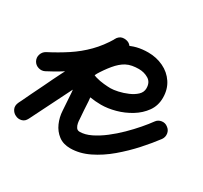

<svg xmlns="http://www.w3.org/2000/svg" viewBox="-136 -783 1076 1019"><g transform="rotate(30 402.5 -273.5)"><path d="M31 -328Q91 -359 142 -392.5Q193 -426 236 -469.5Q279 -513 314 -572Q326 -594 345.5 -597Q365 -600 382 -592Q398 -583 406 -565Q414 -547 403 -525Q334 -388 266 -251Q198 -114 129 23Q118 45 98.5 49.5Q79 54 62 45Q45 37 36.5 19Q28 1 39 -22Q56 -58 73.5 -94.5Q91 -131 109 -167Q134 -220 160.5 -272.5Q187 -325 216 -376Q249 -436 287.5 -486Q326 -536 377.5 -567Q429 -598 503 -598Q553 -598 596 -577.5Q639 -557 664.5 -518.5Q690 -480 690 -428Q690 -380 664 -343.5Q638 -307 597 -282Q556 -257 510 -244.5Q464 -232 423 -232Q390 -232 351.5 -238Q313 -244 277.5 -258.5Q242 -273 220 -299Q204 -319 207.5 -338.5Q211 -358 226 -370Q240 -383 260.5 -383.5Q281 -384 297 -364Q326 -330 340 -295Q354 -260 357 -215Q358 -189 360 -162.5Q362 -136 364 -109Q364 -99 366.5 -85.5Q369 -72 376 -61.5Q383 -51 397 -51Q429 -51 465 -68.5Q501 -86 537.5 -114Q574 -142 607.5 -175Q641 -208 668.5 -240Q696 -272 714 -297Q726 -314 747 -317Q768 -320 784 -307Q801 -295 804 -274.5Q807 -254 795 -237Q763 -194 718.5 -144.5Q674 -95 621.5 -50.5Q569 -6 511.5 22Q454 50 397 50Q354 50 325 28Q296 6 280.5 -29Q265 -64 263 -103Q261 -129 259.5 -155.5Q258 -182 256 -209Q254 -238 246 -257.5Q238 -277 220 -299Q204 -318 208 -338Q212 -358 226 -370Q241 -382 261 -382.5Q281 -383 297 -364Q308 -352 332 -345Q356 -338 382 -335.5Q408 -333 423 -333Q441 -333 468.5 -339Q496 -345 524 -357Q552 -369 570.5 -386.5Q589 -404 589 -428Q589 -465 562.5 -481Q536 -497 503 -497Q483 -497 463.5 -493.5Q444 -490 427 -481Q398 -465 371 -432.5Q344 -400 319 -358.5Q294 -317 271.5 -273.5Q249 -230 231 -190.5Q213 -151 200 -123Q182 -87 164.5 -50.5Q147 -14 129 22Q119 45 99 49Q79 53 62 45Q45 36 36.5 18Q28 0 39 -23Q107 -159 175.5 -296Q244 -433 312 -570Q323 -592 343 -595Q363 -598 380 -589Q397 -580 405.5 -561.5Q414 -543 401 -522Q362 -454 313 -403.5Q264 -353 205.5 -313.5Q147 -274 78 -238Q60 -229 40 -235Q20 -241 10 -259Q0 -278 6.5 -298Q13 -318 31 -328Z"/></g></svg>

Font: FRB American Cursive Guidelines Arrows Ultra
Style: Bold Italic
Weight: 1000
Italic angle: -25°
Version: Version 2.0;Modular Font Editor K font №1